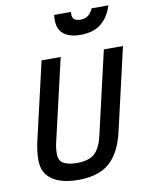

<svg xmlns="http://www.w3.org/2000/svg" viewBox="-100 -996 834 1078"><g transform="rotate(-10 317.5 -457.0)"><path d="M410 -789Q352 -789 317.5 -815Q283 -841 283 -896Q283 -909 285 -925H381L380 -910Q380 -873 427 -873Q454 -873 472 -888Q490 -903 498 -925H594Q574 -861 530.5 -825Q487 -789 410 -789ZM258 11Q200 11 154.5 -4Q109 -19 82.5 -51.5Q56 -84 56 -138Q56 -185 68 -240L171 -686H280L173 -224Q164 -189 164 -155Q164 -114 191.5 -99Q219 -84 267 -84Q340 -84 372.5 -118Q405 -152 419 -222L526 -686H635L528 -221Q502 -103 439.5 -46Q377 11 258 11Z"/></g></svg>

Font: Storia Sans SemiBold
Style: Italic
Weight: 600
Italic angle: -13°
Designer: Campivisivi
Foundry: Accademia di Belle Arti di Urbino and students of MA course of Visual design
Version: Version 60.001;May 25, 2020;FontCreator 12.0.0.2522 64-bit